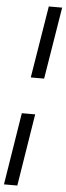

<svg xmlns="http://www.w3.org/2000/svg" viewBox="-104 -820 365 1060"><g transform="rotate(5 78.5 -290.0)"><path d="M131 -391H57L122 -790H196ZM25 -190H99L35 210H-39Z"/></g></svg>

Font: Georama Condensed Medium
Style: Italic
Weight: 500
Width: 3
Italic angle: -9°
Designer: Jean-Baptiste Levee
Foundry: Production Type
Version: Version 1.000